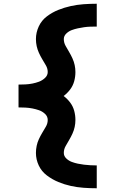

<svg xmlns="http://www.w3.org/2000/svg" viewBox="-20 -853 616 1026"><path d="M497 153V31Q480 31 463 30Q446 29 429 27Q412 25 395.5 21.5Q379 18 363 12Q347 6 334 -6.5Q321 -19 321 -36Q321 -55 330.5 -72Q340 -89 349.5 -105Q359 -121 367 -138.5Q375 -156 379 -174.5Q383 -193 383 -212Q383 -237 376.5 -261Q370 -285 355 -305Q340 -325 320 -340Q340 -355 355 -375Q370 -395 376.5 -419Q383 -443 383 -468Q383 -487 379 -505.5Q375 -524 367 -541.5Q359 -559 349.5 -575Q340 -591 330.5 -608Q321 -625 321 -644Q321 -661 334 -673.5Q347 -686 363 -692Q379 -698 395.5 -701.5Q412 -705 429 -707.5Q446 -710 463 -710.5Q480 -711 497 -711V-833Q462 -833 427 -830.5Q392 -828 358 -820.5Q324 -813 291.5 -800Q259 -787 230.5 -765.5Q202 -744 187 -711.5Q172 -679 172 -644Q172 -625 176 -606.5Q180 -588 188 -570.5Q196 -553 205.5 -537Q215 -521 225 -504Q235 -487 235 -468Q235 -450 220.5 -436.5Q206 -423 188.5 -416.5Q171 -410 153 -406.5Q135 -403 116.5 -402Q98 -401 79 -401V-279Q98 -279 116.5 -278Q135 -277 153 -273.5Q171 -270 188.5 -264Q206 -258 220.5 -244.5Q235 -231 235 -212Q235 -193 225 -176Q215 -159 205.5 -143Q196 -127 188 -110Q180 -93 176 -74Q172 -55 172 -36Q172 -1 187 31Q202 63 230.5 84.5Q259 106 291.5 119.5Q324 133 358 140.5Q392 148 427 150.5Q462 153 497 153Z"/></svg>

Font: Iosevka Sparkle Heavy
Style: Regular
Weight: 900
Designer: Belleve Invis
Foundry: Belleve Invis
Version: Version 4.5.0; ttfautohint (v1.8.3)